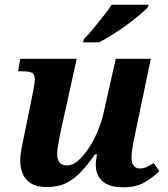

<svg xmlns="http://www.w3.org/2000/svg" viewBox="-20 -786 713 816"><path d="M504 10Q460 10 434.5 -3Q409 -16 398 -37.5Q387 -59 387 -86Q387 -94 389 -108.5Q391 -123 392 -130H384Q355 -89 326 -57.5Q297 -26 262.5 -8.5Q228 9 180 9Q137 9 112 -6.5Q87 -22 76.5 -47.5Q66 -73 66 -102Q66 -127 72 -157Q78 -187 83 -212L119 -388Q123 -408 125.5 -425Q128 -442 128 -450Q128 -470 116 -476.5Q104 -483 75 -483H57L66 -536H306L240 -237Q235 -213 229 -181.5Q223 -150 223 -131Q223 -109 232.5 -96Q242 -83 266 -83Q288 -83 311 -102.5Q334 -122 355.5 -154Q377 -186 393.5 -224.5Q410 -263 419 -301L472 -536H621L553 -211Q549 -193 546 -176.5Q543 -160 541 -144.5Q539 -129 539 -115Q539 -93 548.5 -81.5Q558 -70 574 -70Q590 -70 603 -76Q616 -82 633 -93L657 -59Q633 -34 596 -12Q559 10 504 10ZM333 -606 336 -619Q355 -638 376.5 -664Q398 -690 419 -717Q440 -744 455 -766H612L609 -756Q597 -743 573.5 -723Q550 -703 520 -681Q490 -659 459 -639.5Q428 -620 401 -606Z"/></svg>

Font: Noto Serif
Style: Italic
Weight: 400
Italic angle: -12°
Designer: Monotype Design Team
Foundry: Monotype Imaging Inc.
Version: Version 2.013